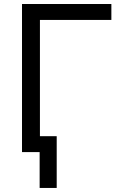

<svg xmlns="http://www.w3.org/2000/svg" viewBox="-20 -747 615 943"><path d="M527 -649.1H176.1V-78.1H258.5V176.1H174.7V0H88.1V-727.3H527Z"/></svg>

Font: Interop
Style: Regular
Weight: 400
Designer: Rasmus Andersson, Google, Jang Haemin
Foundry: jhaemin
Version: Version 1.008